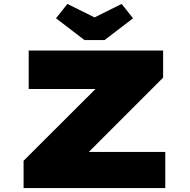

<svg xmlns="http://www.w3.org/2000/svg" viewBox="-20 -957 966 977"><path d="M100 0V-139L575 -613L691 -504H126V-700H810V-562L335 -87L220 -184H821V0ZM410 -753 265 -864 323 -937 476 -861H446L599 -937L657 -864L512 -753Z"/></svg>

Font: Lexend Zetta Black
Style: Regular
Weight: 900
Designer: Bonnie Shaver-Troup, Thomas Jockin
Foundry: Lexend
Version: Version 1.007